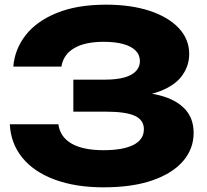

<svg xmlns="http://www.w3.org/2000/svg" viewBox="-20 -786 888 822"><path d="M423 16Q304 16 214.5 -17Q125 -50 75.5 -111Q26 -172 22 -254H230Q237 -200 286 -171.5Q335 -143 423 -143Q506 -143 551 -165.5Q596 -188 596 -233Q596 -272 557.5 -290Q519 -308 431 -308H294V-445H428Q480 -445 513 -454.5Q546 -464 562.5 -482Q579 -500 579 -524Q579 -551 560.5 -569.5Q542 -588 507.5 -597.5Q473 -607 424 -607Q343 -607 297 -579.5Q251 -552 243 -501H37Q43 -575 89.5 -635Q136 -695 223 -730.5Q310 -766 434 -766Q541 -766 621 -739.5Q701 -713 745.5 -665.5Q790 -618 790 -555Q790 -504 759.5 -462Q729 -420 663.5 -395Q598 -370 494 -370V-391Q592 -396 662.5 -378Q733 -360 771 -320Q809 -280 809 -217Q809 -149 764 -96.5Q719 -44 633 -14Q547 16 423 16Z"/></svg>

Font: Unbounded
Style: Bold
Weight: 700
Designer: Luke Prowse, Jean-Baptiste Morizot, Fátima Lázaro, Florian Runge
Foundry: NaN
Version: Version 1.700